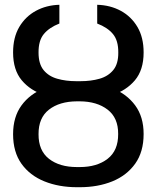

<svg xmlns="http://www.w3.org/2000/svg" viewBox="-20 -780 661 810"><path d="M304.7 -431.2H316.4Q393.1 -431.6 453.9 -407.7Q514.6 -383.8 550.3 -335.4Q585.9 -287.1 585.9 -214.8Q585.9 -139.2 550.3 -89.4Q514.6 -39.6 453.9 -14.9Q393.1 9.8 316.4 9.8H304.7Q228.5 9.8 167.2 -14.9Q106 -39.6 70.6 -89.1Q35.2 -138.7 35.2 -213.9Q35.2 -286.6 70.6 -335.2Q106 -383.8 167.2 -407.7Q228.5 -431.6 304.7 -431.2ZM316.4 -352.5H304.7Q231 -352.1 186.5 -317.4Q142.1 -282.7 142.6 -213.9Q142.1 -145 186.5 -110.1Q231 -75.2 304.7 -75.2H316.4Q389.2 -75.2 434.1 -110.1Q479 -145 478.5 -214.8Q479 -282.7 434.1 -317.4Q389.2 -352.1 316.4 -352.5ZM319.8 -437.5Q363.8 -437.5 399.9 -447.8Q436 -458 457.8 -484.4Q479.5 -510.7 479 -558.1Q479.5 -608.9 456.5 -636.5Q433.6 -664.1 390.1 -680.7V-759.8Q445.3 -758.3 489.5 -734.4Q533.7 -710.4 559.8 -666.3Q585.9 -622.1 585.9 -558.6Q585.9 -484.9 549.1 -441.2Q512.2 -397.5 451.7 -378.4Q391.1 -359.4 319.8 -358.9H301.3Q229.5 -359.4 168.9 -378.4Q108.4 -397.5 71.8 -441.2Q35.2 -484.9 35.2 -558.6Q35.2 -622.1 61.3 -666.3Q87.4 -710.4 131.6 -734.4Q175.8 -758.3 230.5 -759.8V-680.7Q188 -664.1 165 -636.5Q142.1 -608.9 142.6 -558.1Q142.6 -510.3 164.1 -484.1Q185.5 -458 221.7 -447.8Q257.8 -437.5 301.3 -437.5Z"/></svg>

Font: Inter Cardless Tabular
Style: Regular
Weight: 400
Designer: Rasmus Andersson
Foundry: rsms
Version: Version 4.000;git-4fc901f